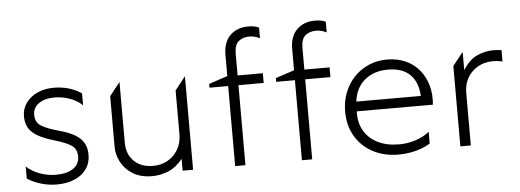

<svg xmlns="http://www.w3.org/2000/svg" viewBox="-49 -872 2769 1023"><g transform="rotate(-5 1335.0 -360.0)"><path d="M217 15Q173.5 15 132.2 2.5Q91 -10 60 -30.5V-95Q90 -67.5 131.5 -52.2Q173 -37 218 -37Q276 -37 309.5 -60Q343 -83 343 -124Q343 -163 316 -182.2Q289 -201.5 222 -221Q145.5 -243 109.8 -274.5Q74 -306 74 -362Q74 -401.5 96 -432.8Q118 -464 156.5 -482Q195 -500 245 -500Q287.5 -500 325 -489Q362.5 -478 393 -457V-393Q376 -410 352.2 -422.2Q328.5 -434.5 300.5 -441.2Q272.5 -448 243 -448Q193 -448 161 -426Q129 -404 129 -365Q129 -324.5 159.8 -305.5Q190.5 -286.5 251 -270Q327 -250 363 -217.5Q399 -185 399 -128Q399 -84.5 376.5 -52.5Q354 -20.5 313 -2.8Q272 15 217 15Z M728 15Q665 15 623.5 -11.2Q582 -37.5 561.5 -77Q541 -116.5 541 -157V-429L597 -500V-174Q597 -114 635 -76.5Q673 -39 738 -39Q780 -39 814.8 -58.5Q849.5 -78 870.2 -113.2Q891 -148.5 891 -195V-429L947 -500V0H891V-63Q857.5 -21 815.2 -3Q773 15 728 15Z M1172 0V-596Q1172 -662 1208.8 -698.5Q1245.5 -735 1306 -735Q1324 -735 1338 -732.2Q1352 -729.5 1363 -724V-667Q1348 -674.5 1334 -677.8Q1320 -681 1307 -681Q1272.5 -681 1249.8 -662.5Q1227 -644 1227 -595V-480H1362V-428H1227V0ZM1072 -428V-448L1198 -490V-428ZM1529 0V-596Q1529 -662 1565.8 -698.5Q1602.5 -735 1663 -735Q1681 -735 1695 -732.2Q1709 -729.5 1720 -724V-667Q1705 -674.5 1691 -677.8Q1677 -681 1664 -681Q1629.5 -681 1606.8 -662.5Q1584 -644 1584 -595V-480H1719V-428H1584V0ZM1429 -428V-448L1555 -490V-428Z M2046 15Q1968 15 1908.2 -16.8Q1848.5 -48.5 1814.8 -105.5Q1781 -162.5 1781 -238Q1781 -293 1799.5 -340Q1818 -387 1851.5 -421.8Q1885 -456.5 1929.8 -475.8Q1974.5 -495 2027 -495Q2082.5 -495 2126.2 -475.2Q2170 -455.5 2199.2 -420Q2228.5 -384.5 2242 -337Q2255.5 -289.5 2250 -234H1843Q1840 -175.5 1864.8 -131.8Q1889.5 -88 1937.8 -63.5Q1986 -39 2053 -39Q2097.5 -39 2140.5 -52.8Q2183.5 -66.5 2215 -92V-29.5Q2190.5 -14 2162.2 -4.2Q2134 5.5 2104.5 10.2Q2075 15 2046 15ZM1845 -286H2190Q2186.5 -359.5 2145.8 -400.2Q2105 -441 2027 -441Q1951.5 -441 1902.8 -400.2Q1854 -359.5 1845 -286Z M2376.5 0V-430L2432.5 -500V-403Q2465.5 -455.5 2507.5 -475.2Q2549.5 -495 2596.5 -495Q2606.5 -495 2617.5 -494.2Q2628.5 -493.5 2639.5 -492V-431Q2627 -434 2614.8 -435.5Q2602.5 -437 2590.5 -437Q2521.5 -437 2477 -393.2Q2432.5 -349.5 2432.5 -279V0Z"/></g></svg>

Font: Geologica-Sharp
Style: Regular
Weight: 100
Designer: Sindre Bremnes, Frode Helland
Foundry: Monokrom Skriftforlag AS
Version: Version 1.010;gftools[0.9.28]